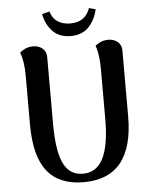

<svg xmlns="http://www.w3.org/2000/svg" viewBox="-59 -929 789 992"><g transform="rotate(-5 335.0 -433.0)"><path d="M593 -306Q593 14 335 14Q209 14 146.5 -64Q84 -142 84 -306V-560Q84 -634 66 -682Q77 -692 95 -700Q113 -708 135 -708Q164 -708 183.5 -691.5Q203 -675 203 -647V-301Q203 -159 234.5 -94.5Q266 -30 335 -30Q406 -30 440 -98Q474 -166 474 -301V-560Q474 -637 457 -682Q467 -692 484.5 -700Q502 -708 525 -708Q554 -708 573.5 -691.5Q593 -675 593 -647ZM334 -744Q275 -744 240.5 -780Q206 -816 196 -870Q222 -876 235 -880Q246 -843 273 -826Q300 -809 338 -809Q415 -809 440 -880Q459 -874 474 -871Q461 -814 426.5 -779Q392 -744 334 -744Z"/></g></svg>

Font: Arima Madurai ExtraBold
Style: Regular
Weight: 800
Designer: Joana Correia and Natanael Gama
Foundry: NDISCOVER
Version: Version 1.020